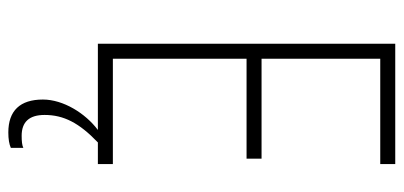

<svg xmlns="http://www.w3.org/2000/svg" viewBox="-274 -480 969 461"><g transform="rotate(90 210.5 -249.5)"><path d="M374 -678V-714H85V0H292C252 30 219 83 219 132C219 187 246 215 298 215C314 215 326 213 335 209V179C329 182 319 183 306 183C273 183 256 165 256 128C256 82 275 45 322 0H374V-36H121V-357H361V-393H121V-678Z"/></g></svg>

Font: Kathrein 37 Thin Condensed
Style: Regular
Weight: 250
Width: 3
Designer: Lazydogs Typefoundry, based on Open Sans by Ascender Corporation
Foundry: Lazydogs Typefoundry
Version: Version 1.003;PS 001.003;hotconv 1.0.88;makeotf.lib2.5.64775